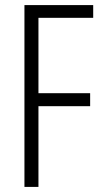

<svg xmlns="http://www.w3.org/2000/svg" viewBox="-20 -734 406 754"><path d="M131 0V-317H334V-368H131V-664H346V-714H76V0Z"/></svg>

Font: Noto Sans UI Condensed Light
Style: Regular
Weight: 300
Width: 3
Designer: Monotype Design Team
Foundry: Monotype Imaging Inc.
Version: Version 1.901